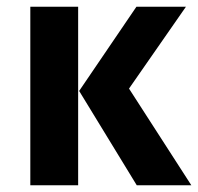

<svg xmlns="http://www.w3.org/2000/svg" viewBox="-20 -550 588 570"><path d="M363 -287 548 0H386L215 -280L385 -530H532ZM212 0H70V-530H212Z"/></svg>

Font: FiraSans
Style: Regular
Weight: 600
Designer: Carrois Corporate & Edenspiekermann AG
Foundry: Carrois Corporate GbR & Edenspiekermann AG
Version: Version 3.106;PS 003.106;hotconv 1.0.70;makeotf.lib2.5.58329